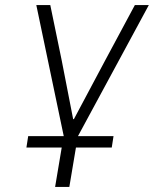

<svg xmlns="http://www.w3.org/2000/svg" viewBox="-20 -536 640 756"><path d="M223 45H84L91 0H231L123 -516H178L223 -298L268 -67H271L394 -298L511 -516H566L287 0H427L420 45H279L253 200H197Z"/></svg>

Font: IBM Plex Mono Light
Style: Italic
Weight: 300
Italic angle: -9°
Monospace: yes
Designer: Mike Abbink, Paul van der Laan, Pieter van Rosmalen
Foundry: Bold Monday
Version: Version 2.3